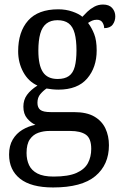

<svg xmlns="http://www.w3.org/2000/svg" viewBox="-20 -587 538 846"><path d="M214 239Q117 239 68.5 200.5Q20 162 20 94Q20 55 36 28Q52 1 78.5 -15Q105 -31 136 -37Q116 -46 99.5 -65.5Q83 -85 83 -117Q83 -147 99 -169Q115 -191 145 -210Q105 -228 82.5 -269.5Q60 -311 60 -361Q60 -447 104 -496.5Q148 -546 237 -546Q270 -546 299 -536Q328 -526 343 -513Q352 -523 365 -535.5Q378 -548 395.5 -557.5Q413 -567 434 -567Q461 -567 474.5 -551.5Q488 -536 488 -515Q488 -494 476.5 -478.5Q465 -463 439 -463Q439 -476 431.5 -488Q424 -500 407 -500Q395 -500 386 -496Q377 -492 368 -486Q384 -465 395 -437Q406 -409 406 -365Q406 -290 364 -241Q322 -192 237 -192Q225 -192 210 -193.5Q195 -195 185 -197Q170 -187 157.5 -172Q145 -157 145 -134Q145 -113 157.5 -103Q170 -93 204 -93H306Q362 -93 395.5 -73.5Q429 -54 444.5 -21Q460 12 460 53Q460 139 400 189Q340 239 214 239ZM216 191Q281 191 317 175Q353 159 367.5 131.5Q382 104 382 69Q382 23 358.5 6.5Q335 -10 289 -10H197Q172 -10 149 -2Q126 6 111.5 27Q97 48 97 87Q97 117 108 140.5Q119 164 145 177.5Q171 191 216 191ZM234 -239Q265 -239 283.5 -252Q302 -265 309.5 -293.5Q317 -322 317 -365Q317 -410 309 -440Q301 -470 282.5 -484Q264 -498 233 -498Q204 -498 185 -483.5Q166 -469 157.5 -439Q149 -409 149 -364Q149 -300 169 -269.5Q189 -239 234 -239Z"/></svg>

Font: Noto Serif Khmer SemiCondensed
Style: Regular
Weight: 400
Width: 4
Designer: Danh Hong and the Monotype Design Team
Foundry: Monotype Imaging Inc.
Version: Version 2.004